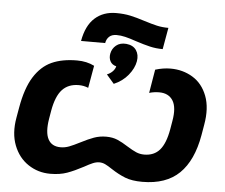

<svg xmlns="http://www.w3.org/2000/svg" viewBox="-54 -830 1056 901"><g transform="rotate(5 474.0 -380.0)"><path d="M33.8 -239 42.2 -287Q58.2 -379.4 91.8 -432.9Q125.4 -486.4 174.6 -508.8Q223.8 -531.2 294.4 -531.2Q339.8 -531.2 375.6 -513.2L357 -407.8Q345.4 -412.4 334.7 -414.5Q324 -416.6 312 -416.6Q263 -416.6 234.3 -385.7Q205.6 -354.8 193.4 -286L186.8 -247.2Q176.2 -183.2 193 -150.9Q209.8 -118.6 252 -118.6Q272.4 -118.6 292.1 -126.1Q311.8 -133.6 343 -149.6Q377.4 -167.4 404.2 -177.1Q431 -186.8 461.4 -186.8Q491.6 -186.8 514.5 -177.1Q537.4 -167.4 565.6 -149.2Q590.6 -133.6 608.1 -126.1Q625.6 -118.6 645.6 -118.6Q692.2 -118.6 718.9 -149.4Q745.6 -180.2 757.4 -247.2L764 -286Q775.8 -351.4 755.7 -383.6Q735.6 -415.8 691 -415.8Q680 -415.8 667.8 -414.2Q655.6 -412.6 644 -409L662.6 -520Q699.8 -531.4 734.8 -531.4Q792.6 -531.4 838.9 -503.3Q885.2 -475.2 906.9 -418.7Q928.6 -362.2 914.4 -282.2L906 -233Q885 -112.2 822.4 -51.3Q759.8 9.6 647.8 9.6Q599 9.6 566.9 -3Q534.8 -15.6 501 -37.8Q480.8 -51.4 467.5 -57.7Q454.2 -64 439.8 -64Q425.4 -64 409.6 -57.4Q393.8 -50.8 369.6 -37.2Q328 -15 294 -2.7Q260 9.6 214.2 9.6Q157 9.6 110.7 -21.1Q64.4 -51.8 42.5 -108.3Q20.6 -164.8 33.8 -239ZM457.6 -768.8Q494.4 -768.8 523.9 -762.5Q553.4 -756.2 592.2 -743.6Q628.8 -732 653.5 -726.4Q678.2 -720.8 707.4 -720.8L689.4 -619.2Q657.6 -619.2 628.7 -626Q599.8 -632.8 561.4 -645.4Q530.8 -656 509.4 -661.1Q488 -666.2 468.4 -666.2Q446.4 -666.2 433.9 -654.8Q421.4 -643.4 418 -624H304.4Q317.4 -697.2 357.3 -733Q397.2 -768.8 457.6 -768.8ZM479.4 -519.8Q459.2 -524.8 450.9 -540.5Q442.6 -556.2 446.2 -576.4Q450.8 -600.8 469.5 -616.1Q488.2 -631.4 517.6 -628.8Q549.8 -625.6 564.4 -604.1Q579 -582.6 573.8 -551.8Q568 -518.4 541.8 -486.2Q515.6 -454 474.8 -436.8L439 -478.2Q454.6 -484.4 465.4 -495.4Q476.2 -506.4 479.4 -519.8Z"/></g></svg>

Font: Fixel Italic Variable 20240409 Display Thin
Style: Italic
Weight: 100
Italic angle: -10°
Designer: AlfaBravo + MacPaw
Foundry: Kyrylo Tkachov, Marchela Mozhyna, Serhii Makarenko, Maria Weinstein, Zakhar Kryvoshyya
Version: Version 1.211;Glyphs 3.2 (3225)